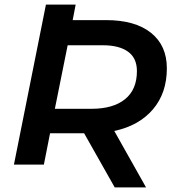

<svg xmlns="http://www.w3.org/2000/svg" viewBox="-20 -720 771 840"><path d="M41 0 181 -700H311L298 -632H444Q571 -632 640.5 -576.5Q710 -521 710 -421Q710 -313 649 -241.5Q588 -170 480 -147L619 100H482L348 -137H199L172 0ZM276 -522 220 -244H380Q475 -244 527 -286Q579 -328 579 -409Q579 -466 540 -494Q501 -522 430 -522Z"/></svg>

Font: Montserrat SemiBold
Style: Italic
Weight: 600
Italic angle: -11.3°
Designer: Julieta Ulanovsky
Foundry: Julieta Ulanovsky
Version: Version 9.000; ttfautohint (v1.8.4.7-5d5b)